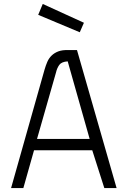

<svg xmlns="http://www.w3.org/2000/svg" viewBox="-20 -950 644 970"><path d="M404 -835 383 -787 173 -875 196 -930ZM205 -598Q211 -619 219 -637.5Q227 -656 241 -669.5Q255 -683 275 -690.5Q295 -698 325 -697H369L569 0H507L446 -191H152L98 0H36ZM167 -248H433L322 -640Q291 -638 279.5 -622Q268 -606 263 -584Z"/></svg>

Font: Panefresco 250wt
Style: Regular
Weight: 300
Version: Version 1.000